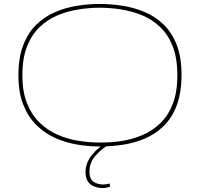

<svg xmlns="http://www.w3.org/2000/svg" viewBox="-20 -730 1010 970"><path d="M483 10Q426 10 367.5 0Q309 -10 256.5 -34Q204 -58 162.5 -99.5Q121 -141 97 -202.5Q73 -264 73 -350Q73 -438 97 -501Q121 -564 162.5 -604.5Q204 -645 256.5 -668Q309 -691 367.5 -700.5Q426 -710 483 -710Q540 -710 598.5 -701Q657 -692 710.5 -669.5Q764 -647 806 -606.5Q848 -566 872.5 -504Q897 -442 897 -353Q897 -263 873.5 -199.5Q850 -136 808.5 -95Q767 -54 714 -31Q661 -8 602 1Q543 10 483 10ZM483 -10Q538 -9 593.5 -17.5Q649 -26 699.5 -47.5Q750 -69 790 -107.5Q830 -146 853 -205.5Q876 -265 876 -350Q876 -435 853 -494.5Q830 -554 790 -592.5Q750 -631 699.5 -652Q649 -673 593.5 -682Q538 -691 483 -691Q430 -691 374.5 -682Q319 -673 268.5 -651.5Q218 -630 178.5 -591.5Q139 -553 116 -493.5Q93 -434 93 -350Q93 -268 116 -209.5Q139 -151 178.5 -112Q218 -73 268.5 -50.5Q319 -28 374.5 -19Q430 -10 483 -10ZM497 220Q477 220 457 212.5Q437 205 424.5 187.5Q412 170 412 139Q412 94 443.5 54Q475 14 522 -11L531 0Q494 21 463 56Q432 91 432 137Q432 175 453 188.5Q474 202 500 202Q519 202 534 197L536 213Q519 220 497 220Z"/></svg>

Font: Georama Extended Thin
Style: Regular
Weight: 100
Width: 7
Designer: Jean-Baptiste Levee
Foundry: Production Type
Version: Version 1.000